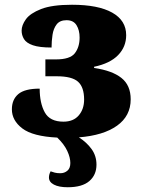

<svg xmlns="http://www.w3.org/2000/svg" viewBox="-20 -570 598 808"><path d="M265 218Q228 218 207 207Q186 196 186 177Q186 164 193 151Q201 154 210.5 156.5Q220 159 234 159Q251 159 263.5 148.5Q276 138 276 116Q276 93 263 65Q250 37 221 9Q118 4 74 -29.5Q30 -63 30 -110Q30 -151 57 -174Q84 -197 147 -197Q147 -136 168.5 -97Q190 -58 247 -58Q289 -58 311.5 -84.5Q334 -111 334 -151Q334 -203 308.5 -226Q283 -249 219 -249H171V-320H215Q275 -320 295 -346Q315 -372 315 -412Q315 -443 302 -464Q289 -485 260 -485Q232 -485 218.5 -467.5Q205 -450 201 -423.5Q197 -397 197 -370Q146 -370 118.5 -379.5Q91 -389 81 -405.5Q71 -422 71 -441Q71 -464 89 -489Q107 -514 153 -532Q199 -550 283 -550Q393 -550 452 -517Q511 -484 511 -422Q511 -373 477 -338Q443 -303 376 -289V-284Q452 -273 491 -242Q530 -211 530 -152Q530 -82 472.5 -41Q415 0 312 8Q345 29 365.5 57.5Q386 86 386 123Q386 166 356 192Q326 218 265 218Z"/></svg>

Font: Noto Serif Black
Style: Regular
Weight: 900
Designer: Monotype Design Team
Foundry: Monotype Imaging Inc.
Version: Version 2.014; ttfautohint (v1.8.4.7-5d5b)